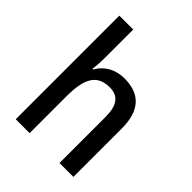

<svg xmlns="http://www.w3.org/2000/svg" viewBox="-214 -878 996 996"><g transform="rotate(45 284.5 -380.0)"><path d="M177 -558V-760H75V0H177V-272C177 -397 208 -462 303 -462C367 -462 396 -422 396 -338V0H498V-355C498 -487 438 -549 324 -549C262 -549 207 -521 177 -467H171C175 -491 177 -523 177 -558Z"/></g></svg>

Font: Noto Sans Devanagari SemiCondensed Medium
Style: Regular
Weight: 500
Width: 4
Designer: Jelle Bosma - Monotype Design Team
Foundry: Monotype Imaging Inc.
Version: Version 2.004